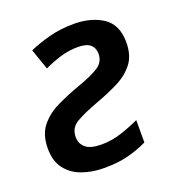

<svg xmlns="http://www.w3.org/2000/svg" viewBox="-107 -639 682 737"><g transform="rotate(-20 233.5 -270.0)"><path d="M195.8 9.8Q147.5 9.8 106.9 -4.6Q66.4 -19 41.7 -50.8Q17.1 -82.5 17.1 -134.3Q17.1 -190.4 44.4 -224.6Q71.8 -258.8 114.5 -279.5Q157.2 -300.3 202.1 -316.4Q270 -340.3 297.4 -358.9Q324.7 -377.4 324.7 -410.6Q324.7 -433.6 309.3 -447.5Q293.9 -461.4 257.3 -461.4Q220.7 -461.4 186 -450.7Q151.4 -439.9 119.1 -424.8L89.8 -509.3Q125 -524.9 171.9 -537.6Q218.8 -550.3 273.9 -550.3Q344.2 -550.3 392.1 -519Q439.9 -487.8 439.9 -415Q439.9 -361.3 414.3 -328.6Q388.7 -295.9 346.7 -274.9Q304.7 -253.9 256.3 -236.3Q196.8 -214.4 164.8 -195.6Q132.8 -176.8 132.8 -139.2Q132.8 -111.8 152.6 -95.2Q172.4 -78.6 217.3 -78.6Q258.8 -78.6 298.3 -91.6Q337.9 -104.5 373.5 -121.1V-29.8Q335.9 -11.7 294.4 -1Q252.9 9.8 195.8 9.8Z"/></g></svg>

Font: Open Sans SemiBold
Style: Italic
Weight: 600
Italic angle: -12°
Designer: Monotype Design Team
Foundry: Monotype Imaging Inc.
Version: Version 3.003; ttfautohint (v1.8.4)